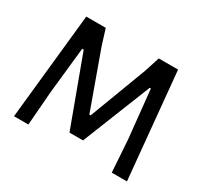

<svg xmlns="http://www.w3.org/2000/svg" viewBox="-135 -824 1062 1007"><g transform="rotate(30 396.0 -321.0)"><path d="M676 -642 737 0H645L632 -195L602 -485H595L430 -71H348L195 -485H186L156 -204L140 0H53L120 -642H238L268 -546L391 -205H399L529 -549L559 -642Z"/></g></svg>

Font: Alegreya Sans SC Medium
Style: Regular
Weight: 500
Designer: Juan Pablo del Peral
Foundry: Huerta Tipografica
Version: Version 2.001;PS 002.001;hotconv 1.0.88;makeotf.lib2.5.64775